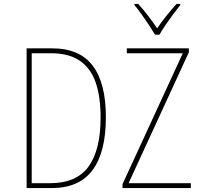

<svg xmlns="http://www.w3.org/2000/svg" viewBox="-20 -961 1100 981"><path d="M772 -784Q759 -806 740.5 -834Q722 -862 702.5 -889Q683 -916 667 -935V-941H686Q711 -914 737 -880Q763 -846 783 -816Q803 -846 829 -878.5Q855 -911 882 -941H901V-935Q884 -914 864 -887Q844 -860 825.5 -833Q807 -806 795 -784ZM116 0V-714H246Q387 -714 454 -625Q521 -536 521 -362Q521 -184 453 -92Q385 0 243 0ZM236 -25Q370 -25 432 -109.5Q494 -194 494 -361Q494 -466 469 -539Q444 -612 388 -650.5Q332 -689 240 -689H142V-25ZM606 0V-20L914 -689H628V-714H945V-694L637 -25H955V0Z"/></svg>

Font: Noto Sans Mono Condensed Thin
Style: Regular
Weight: 100
Width: 3
Designer: Monotype Design Team
Foundry: Monotype Imaging Inc.
Version: Version 2.014; ttfautohint (v1.8.4.7-5d5b)